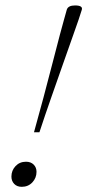

<svg xmlns="http://www.w3.org/2000/svg" viewBox="-20 -696 329 723"><path d="M288 -659 276 -622Q272 -609.5 256.2 -565.5Q240.5 -521.5 218.8 -459.5Q197 -397.5 173 -329Q149 -260.5 128.5 -198H108Q125.5 -260.5 143.8 -329Q162 -397.5 178 -459.5Q194 -521.5 205.5 -565.2Q217 -609 221 -622L231.5 -659.5Q236.5 -675.5 262.5 -675.5Q293 -675.5 288 -659ZM78 -87Q96 -87 106.8 -76.2Q117.5 -65.5 117.5 -49Q117.5 -26 101.8 -9.2Q86 7.5 62 7.5Q44 7.5 33.5 -3.5Q23 -14.5 23 -31Q23 -54 38.5 -70.5Q54 -87 78 -87Z"/></svg>

Font: Newsreader Text Light
Style: Italic
Weight: 300
Italic angle: -17°
Designer: Hugues Gentile
Foundry: Production Type
Version: Version 1.001